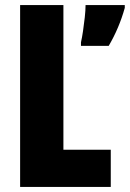

<svg xmlns="http://www.w3.org/2000/svg" viewBox="-20 -827 510 754"><path d="M59 -93V-807H229V-239H415V-93ZM470 -796Q448 -717 407 -647H298V-661Q302 -678 306 -705Q310 -732 313 -759.5Q316 -787 316 -807H470Z"/></svg>

Font: Noto Sans Kannada UI ExtraCondensed Black
Style: Regular
Weight: 900
Width: 2
Designer: Jelle Bosma - Monotype Design Team
Foundry: Monotype Imaging Inc.
Version: Version 2.005; ttfautohint (v1.8.4.7-5d5b)